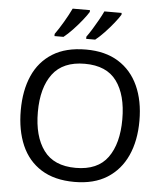

<svg xmlns="http://www.w3.org/2000/svg" viewBox="-62 -998 905 1062"><g transform="rotate(5 390.5 -467.0)"><path d="M720 -358Q720 -247 682.5 -164.5Q645 -82 572 -36Q499 10 391 10Q280 10 206.5 -36Q133 -82 97 -165Q61 -248 61 -359Q61 -469 97 -551Q133 -633 206.5 -679Q280 -725 392 -725Q499 -725 572 -679.5Q645 -634 682.5 -551.5Q720 -469 720 -358ZM156 -358Q156 -223 213 -145.5Q270 -68 391 -68Q513 -68 569 -145.5Q625 -223 625 -358Q625 -493 569 -569.5Q513 -646 392 -646Q271 -646 213.5 -569.5Q156 -493 156 -358ZM570 -934Q560 -917 537 -888Q514 -859 487 -830.5Q460 -802 437 -784H387V-796Q401 -815 417 -841Q433 -867 448.5 -894.5Q464 -922 474 -944H570ZM394 -934Q384 -917 361 -888Q338 -859 311 -830.5Q284 -802 261 -784H211V-796Q232 -825 257 -867.5Q282 -910 298 -944H394Z"/></g></svg>

Font: Noto Znamenny Musical Notation
Style: Regular
Weight: 400
Version: Version 1.003; ttfautohint (v1.8.4.7-5d5b)